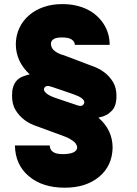

<svg xmlns="http://www.w3.org/2000/svg" viewBox="-20 -757 661 924"><path d="M291.9 146.3Q183.9 146.3 118.6 90.9Q53.6 36.2 51.8 -56.8H219.5Q219.5 -38 234.2 -26.6Q248.9 -15.3 280.9 -15.3Q348.7 -15.3 351.6 -46.9Q349.8 -66.4 330.3 -79.5Q320.3 -86.3 311.3 -91.3Q302.2 -96.2 293.3 -99.4L158.4 -149.1Q89.1 -171.2 54.7 -227.6Q38 -255 38 -296.5Q38 -307.2 39.1 -319.6Q46.5 -371.8 88.8 -388.5Q101.6 -393.5 114.7 -397L122.9 -399.1Q56.5 -460.6 56.1 -544Q56.5 -586.6 73.2 -622.2Q89.8 -657.7 119.7 -683.4Q149.5 -709.2 190.7 -723.4Q231.9 -737.6 280.5 -737.2Q316.1 -737.2 346.4 -730.3Q376.8 -723.4 401.6 -710.8Q426.5 -698.2 445.8 -680.6Q465.2 -663 478.7 -642Q507.5 -597.3 507.8 -541.2H340.2Q339.8 -556.5 325.3 -566.6Q310.7 -576.7 280.5 -576.7Q273.8 -576.7 264.2 -576.2Q254.6 -575.6 245.9 -572.6Q237.2 -569.6 231.2 -562.9Q225.1 -556.1 225.1 -544Q226.9 -522.4 246.4 -509.2Q266.3 -495.7 286.2 -491.5L421.2 -440.3Q490.4 -417.3 523.8 -362.6Q540.5 -335.2 540.5 -295.1Q540.5 -247.5 518.8 -224.8Q495 -198.9 459.2 -192.5Q456.3 -191.8 453.8 -190.3Q521.3 -132.5 522 -46.9Q520.2 41.5 457 93.8Q393.8 146.3 291.9 146.3ZM367.2 -247.2Q375 -247.2 380.3 -252.7Q385.7 -258.2 385.7 -264.6Q385.7 -285.5 333.1 -303.6Q306.5 -312.9 280.5 -321.7Q254.6 -330.6 228 -339.5Q216.3 -343.4 209.5 -343.4L204.2 -342.7Q196 -339.8 192.5 -332.4Q191.1 -329.9 191.1 -327.1Q191.1 -318.9 203.1 -308.1Q215.2 -297.2 243.6 -286.9L353 -250Q361.5 -247.2 367.2 -247.2Z"/></svg>

Font: Linik Sans Black
Style: Regular
Weight: 900
Designer: Fonts by Rasmus Andersson / Changes by Cristiano Sobral with parts from Marc Monis
Foundry: rsms
Version: Version 3.020; ttfautohint (v1.6)